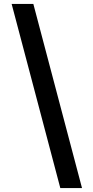

<svg xmlns="http://www.w3.org/2000/svg" viewBox="-20 -820 474 982"><path d="M288.5 142 39.5 -800H150.5L399.5 142Z"/></svg>

Font: Trispace Medium
Style: Regular
Weight: 500
Designer: Tyler Finck
Foundry: Etcetera Type Company
Version: Version 1.210; ttfautohint (v1.8.3)